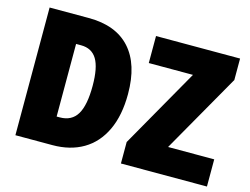

<svg xmlns="http://www.w3.org/2000/svg" viewBox="-97 -876 1348 1037"><g transform="rotate(15 577.0 -357.0)"><path d="M268 0H61V-714H280Q432 -714 511.5 -626Q591 -538 591 -372Q591 -252 551.5 -168.5Q512 -85 439.5 -42.5Q367 0 268 0ZM278 -561H250V-155H267Q334 -155 364.5 -206Q395 -257 395 -365Q395 -467 366.5 -514Q338 -561 278 -561ZM651 0V-120L903 -563H656V-714H1126V-594L874 -152H1132V0Z"/></g></svg>

Font: Noto Sans Display Black Narrow
Style: Regular
Weight: 900
Width: 4
Designer: Monotype Design team
Foundry: Monotype Imaging Inc.
Version: Version 1.000